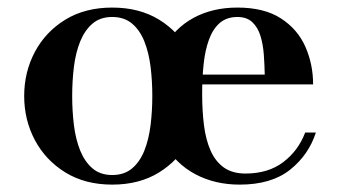

<svg xmlns="http://www.w3.org/2000/svg" viewBox="-20 -490 918 520"><path d="M284 10Q210.5 10 157 -23Q103.5 -56 74.5 -110.5Q45.5 -165 45.5 -230Q45.5 -295 74.5 -349.5Q103.5 -404 157 -436.8Q210.5 -469.5 284 -469.5Q357.5 -469.5 410.8 -436.8Q464 -404 492.8 -349.5Q521.5 -295 521.5 -230Q521.5 -165 492.8 -110.5Q464 -56 410.8 -23Q357.5 10 284 10ZM284 -16Q316.5 -16 337.8 -34Q359 -52 371 -82.2Q383 -112.5 387.8 -151Q392.5 -189.5 392.5 -230Q392.5 -271 387.8 -309.2Q383 -347.5 371 -377.8Q359 -408 337.8 -426Q316.5 -444 284 -444Q251.5 -444 230.5 -426Q209.5 -408 197.2 -377.8Q185 -347.5 180.2 -309.2Q175.5 -271 175.5 -230Q175.5 -189.5 180.2 -151Q185 -112.5 197.2 -82.2Q209.5 -52 230.5 -34Q251.5 -16 284 -16ZM629 10Q562 10 509 -18.2Q456 -46.5 425 -100Q394 -153.5 394 -230Q394 -306.5 423.2 -360Q452.5 -413.5 504 -441.5Q555.5 -469.5 623 -469.5Q695.5 -469.5 740.8 -440.2Q786 -411 807 -363.5Q828 -316 828 -261.5H461.5V-288H697Q696.5 -314.5 694.5 -342Q692.5 -369.5 685.5 -392.5Q678.5 -415.5 663.5 -429.8Q648.5 -444 623 -444Q594 -444 575.2 -427.8Q556.5 -411.5 546 -382.8Q535.5 -354 531.5 -316.5Q527.5 -279 527.5 -236Q527.5 -189.5 532.5 -150.2Q537.5 -111 550.5 -81.8Q563.5 -52.5 586.5 -36.2Q609.5 -20 645 -20Q706.5 -20 747.2 -51Q788 -82 806.5 -131H835.5Q816 -70.5 765.5 -30.2Q715 10 629 10Z"/></svg>

Font: Bodoni Moda 9pt SemiBold
Style: Regular
Weight: 600
Designer: Owen Earl
Foundry: indestructible type
Version: Version 2.005